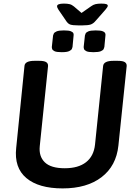

<svg xmlns="http://www.w3.org/2000/svg" viewBox="-20 -1040 752 1067"><path d="M413 -899Q384 -899 370.5 -903.5Q357 -908 346 -926L305 -986Q297 -998 297 -1005Q297 -1020 335 -1020Q354 -1020 366.5 -1017Q379 -1014 391 -1004L433 -968L486 -1005Q498 -1014 511 -1017Q524 -1020 543 -1020Q563 -1020 571 -1017Q579 -1014 579 -1008Q579 -1001 565 -985L513 -926Q499 -909 484.5 -904Q470 -899 440 -899ZM499 -750Q471 -750 460 -755.5Q449 -761 447 -767.5Q445 -774 445 -779L452 -843Q453 -846 455.5 -853Q458 -860 470.5 -865.5Q483 -871 512 -871Q540 -871 551.5 -866Q563 -861 565 -854Q567 -847 566 -843L560 -779Q559 -774 556 -767.5Q553 -761 540.5 -755.5Q528 -750 499 -750ZM323 -750Q294 -750 283 -755.5Q272 -761 270 -767.5Q268 -774 268 -779L275 -843Q276 -847 279 -853.5Q282 -860 294.5 -865.5Q307 -871 335 -871Q363 -871 374.5 -866Q386 -861 388 -854.5Q390 -848 389 -843L383 -779Q382 -775 379.5 -768.5Q377 -762 364.5 -756Q352 -750 323 -750ZM328 7Q195 7 126.5 -50.5Q58 -108 70 -218L116 -673Q118 -702 172 -702H197Q226 -702 237 -694.5Q248 -687 247 -673L201 -228Q195 -171 229 -138Q263 -105 340 -105Q415 -105 458 -138.5Q501 -172 508 -236L553 -673Q556 -702 610 -702H634Q663 -702 674 -694.5Q685 -687 684 -673L638 -231Q626 -118 544.5 -55.5Q463 7 328 7Z"/></svg>

Font: Asap SemiBold
Style: Italic
Weight: 600
Italic angle: -6°
Designer: Pablo Cosgaya
Foundry: Omnibus-Type
Version: Version 3.001; ttfautohint (v1.8.3)